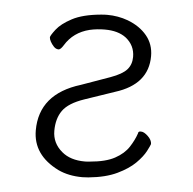

<svg xmlns="http://www.w3.org/2000/svg" viewBox="-42 -523 585 581"><g transform="rotate(5 250.0 -232.0)"><path d="M212 -430Q163 -418 138 -377Q130 -364 124 -363Q124 -363 123 -363Q115 -363 108.5 -370Q102 -377 98 -384.5Q94 -392 94 -397Q94 -402 108.5 -421Q123 -440 155 -457Q187 -474 242 -479Q252 -480 261 -480Q294 -480 324 -469Q361 -455 382.5 -429Q404 -403 404 -367Q404 -281 305 -250L214 -219Q167 -203 149.5 -178.5Q132 -154 132 -116.5Q132 -79 162 -54Q188 -32 232 -32Q239 -32 247 -33Q295 -37 322.5 -52Q350 -67 364 -88.5Q378 -110 385 -131V-132Q386 -137 392 -137Q393 -137 394 -137Q403 -137 415 -125.5Q427 -114 427 -102Q426 -98 417 -80.5Q408 -63 388 -43Q368 -23 333.5 -6.5Q299 10 247 15Q237 16 229 16Q187 16 155 1Q76 -38 76 -113Q76 -224 200 -262L287 -293Q323 -306 336.5 -321.5Q350 -337 350 -360Q350 -395 322 -417Q298 -435 258 -435Q234 -435 212 -430Z"/></g></svg>

Font: Moon Stars Kai HW Light
Style: Regular
Weight: 300
Designer: GuiWonder
Version: Version 1.101